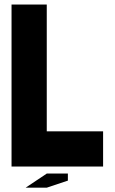

<svg xmlns="http://www.w3.org/2000/svg" viewBox="-20 -739 509 852"><path d="M31.2 -718.8H187.5V-156.2H437.5V0H31.2ZM187.5 31.2H281.2V62.5L187.5 93.8H93.8Z"/></svg>

Font: Signwood
Style: Regular
Weight: 400
Designer: GGBotNet
Foundry: GGBotNet
Version: 0.95